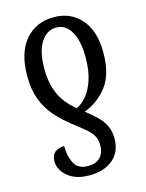

<svg xmlns="http://www.w3.org/2000/svg" viewBox="-117 -617 698 918"><g transform="rotate(-15 232.0 -158.5)"><path d="M240 -546Q323 -546 374.5 -487.5Q426 -429 426 -322Q426 -215 381 -156Q336 -97 267 -71Q295 -49 318.5 -27Q342 -5 356.5 22.5Q371 50 371 89Q371 156 327 192.5Q283 229 210 229Q161 229 129 212.5Q97 196 81 171Q65 146 65 123Q65 92 82.5 77Q100 62 129 62Q129 112 147.5 148Q166 184 215 184Q256 184 276.5 162Q297 140 297 103Q297 74 285 54Q273 34 248.5 14Q224 -6 188 -34Q145 -68 113 -105.5Q81 -143 63 -191.5Q45 -240 45 -306Q45 -422 98.5 -484Q152 -546 240 -546ZM239 -495Q191 -495 162 -449Q133 -403 133 -320Q133 -261 147 -219Q161 -177 184 -148Q207 -119 234 -97Q259 -108 283 -135.5Q307 -163 322.5 -209.5Q338 -256 338 -323Q338 -403 311.5 -449Q285 -495 239 -495Z"/></g></svg>

Font: Noto Serif ExtraCondensed
Style: Regular
Weight: 400
Width: 2
Designer: Monotype Design Team
Foundry: Monotype Imaging Inc.
Version: Version 2.015